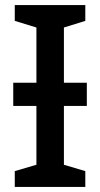

<svg xmlns="http://www.w3.org/2000/svg" viewBox="-20 -734 394 754"><path d="M315 -714V-652L231 -626V-409H321V-318H231V-87L315 -62V0H38V-62L123 -87V-318H32V-409H123V-626L38 -652V-714Z"/></svg>

Font: Noto Sans Medium
Style: Regular
Weight: 500
Designer: Monotype Design Team
Foundry: Monotype Imaging Inc.
Version: Version 2.007